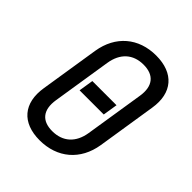

<svg xmlns="http://www.w3.org/2000/svg" viewBox="-206 -871 1011 1011"><g transform="rotate(45 300.0 -365.0)"><path d="M254 10C385 10 479 -69 500 -200L552 -531C573 -661 504 -740 373 -740C242 -740 149 -661 128 -530L76 -200C55 -69 123 10 254 10ZM267 -71C189 -71 153 -117 166 -200L218 -530C231 -613 282 -659 360 -659C438 -659 475 -613 462 -530L410 -200C397 -117 345 -71 267 -71ZM217 -325H397L410 -407H230Z"/></g></svg>

Font: JetBrains Mono
Style: Italic
Weight: 400
Italic angle: -9°
Monospace: yes
Designer: Philipp Nurullin, Konstantin Bulenkov
Foundry: JetBrains
Version: Version 2.305